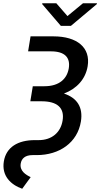

<svg xmlns="http://www.w3.org/2000/svg" viewBox="-20 -953 622 1192"><path d="M311.8 -727.3H169.7L154.5 -634.2H296.2C383.9 -634.2 417.6 -594.5 407 -528.8C396.3 -465.2 349.8 -417.6 255.3 -417.6H183.6L168.3 -324.2H238.6C334.9 -324.2 381.7 -283.7 368.6 -204.5C356.5 -129.6 300.8 -83.1 220.5 -83.1H196.4C91.6 -83.1 18.5 -39.8 3.9 48.7C-11 138.8 46.9 193.9 117.9 218.8L170.5 146.7C141 132.8 100.5 108.3 108.7 61.8C114 31.2 136 9.9 182.2 9.9H208.1C349.1 9.9 460.9 -67.8 482.2 -198.2C496.8 -286.9 458.8 -345.2 377.1 -372.2C457.4 -402.7 511 -462.7 524.1 -541.2C543.7 -657.7 458.5 -727.3 311.8 -727.3ZM241.8 -927.6 357.6 -792.6H420.5L581.3 -927.6L582 -932.9H495.4L398.8 -853.3L329.5 -932.9H242.5Z"/></svg>

Font: Margiela Sans Medium
Style: Italic
Weight: 500
Italic angle: -9.39999°
Designer: Stefan Endress, Andreas Faust
Version: Version 1.100;FEAKit 1.0